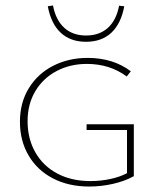

<svg xmlns="http://www.w3.org/2000/svg" viewBox="-20 -678 579 703"><path d="M155 -655 174 -658Q184 -605 215 -576.5Q246 -548 295 -548Q344 -548 375 -576Q406 -604 416 -657L435 -655Q423 -591 387.5 -558Q352 -525 295 -525Q238 -525 202.5 -558Q167 -591 155 -655ZM470 -223V-33Q438 -15 394.5 -5Q351 5 307 5Q231 5 173.5 -25Q116 -55 84.5 -109Q53 -163 53 -232Q53 -302 85.5 -355Q118 -408 174.5 -437Q231 -466 301 -466Q394 -466 459 -417L444 -398Q382 -444 298 -444Q237 -444 187.5 -418Q138 -392 109.5 -344.5Q81 -297 81 -234Q81 -170 109.5 -120Q138 -70 190 -42.5Q242 -15 311 -15Q348 -15 383.5 -22.5Q419 -30 445 -44V-202H297V-223Z"/></svg>

Font: Ysabeau SC Extralight
Style: Regular
Weight: 200
Designer: Christian Thalmann (Catharsis Fonts)
Version: Version 0.003